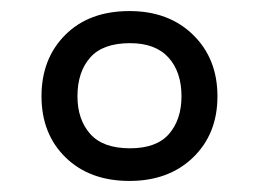

<svg xmlns="http://www.w3.org/2000/svg" viewBox="-20 -744 468 347"><path d="M214 -417Q142 -417 98.5 -459.5Q55 -502 55 -570Q55 -638 98 -681Q141 -724 214 -724Q285 -724 329 -681Q373 -638 373 -570Q373 -502 329 -459.5Q285 -417 214 -417ZM215 -476Q263 -476 285.5 -502Q308 -528 308 -570Q308 -614 284.5 -640Q261 -666 215 -666Q166 -666 143 -640Q120 -614 120 -570Q120 -528 143 -502Q166 -476 215 -476Z"/></svg>

Font: Noto Sans Indic Siyaq Numbers
Style: Regular
Weight: 400
Designer: Monotype Design Team
Foundry: Monotype Imaging Inc.
Version: Version 2.002; ttfautohint (v1.8.4.7-5d5b)